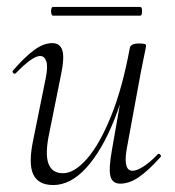

<svg xmlns="http://www.w3.org/2000/svg" viewBox="-20 -519 502 552"><path d="M133 13Q90 13 75.5 -18Q61 -49 76 -119L112 -297Q118 -328 113 -343Q108 -358 95 -358Q84 -358 66 -345Q48 -332 26 -309Q22 -305 18 -309Q14 -313 18 -317Q51 -355 78 -375Q105 -395 130 -395Q153 -395 159.5 -373.5Q166 -352 154 -297L122 -138Q109 -78 119 -49.5Q129 -21 161 -21Q194 -21 230.5 -63Q267 -105 299.5 -185.5Q332 -266 353 -380L364 -379Q344 -263 308.5 -174.5Q273 -86 228 -36.5Q183 13 133 13ZM326 9Q303 9 297.5 -12.5Q292 -34 302 -89L353 -380Q355 -394 379 -394Q392 -394 396 -392.5Q400 -391 400 -388Q400 -385 395 -361.5Q390 -338 385 -312L344 -89Q334 -28 361 -28Q373 -28 392 -40Q411 -52 433 -75Q436 -79 440.5 -74.5Q445 -70 441 -67Q407 -29 379.5 -10Q352 9 326 9ZM132 -474Q129 -474 127.5 -480.5Q126 -487 127.5 -493Q129 -499 132 -499H383Q387 -499 388 -493Q389 -487 388 -480.5Q387 -474 383 -474Z"/></svg>

Font: Cormorant Infant Light
Style: Italic
Weight: 300
Italic angle: -10°
Designer: Christian Thalmann (Catharsis Fonts)
Foundry: Catharsis Fonts
Version: Version 4.001